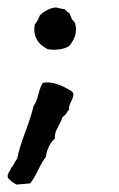

<svg xmlns="http://www.w3.org/2000/svg" viewBox="-48 -344 318 515"><path d="M138 -309 144 -295Q144 -292 148 -289Q152 -286 152 -283Q154 -283 154 -279Q162 -249 137 -220Q114 -207 80 -212Q38 -233 45 -278Q54 -289 59 -303Q79 -322 102 -324Q118 -320 126 -319Q127 -318 131 -314Q135 -310 138 -309ZM146 -98 149 -92Q149 -83 142.5 -71Q136 -59 137 -49Q134 -48 129 -38Q127 -36 123.5 -33Q120 -30 119 -29Q117 -20 107.5 -3.5Q98 13 99 28Q80 44 75 77Q66 88 54 112.5Q42 137 33 148Q-3 151 -4 151Q-23 140 -27 132Q-28 128 -27 124.5Q-26 121 -23.5 117Q-21 113 -20 111Q-19 110 -19 108Q-19 107 -18.5 106Q-18 105 -16 105Q-6 86 -2 82Q3 55 20 9.5Q37 -36 42 -60Q49 -68 55 -91Q61 -114 67 -122Q100 -128 146 -98Z"/></svg>

Font: FuturaRenner
Style: Regular
Weight: 400
Designer: BSozoo
Foundry: BSozoo
Version: Version 1.001;PS 001.001;hotconv 1.0.70;makeotf.lib2.5.58329